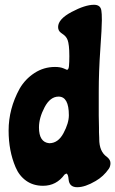

<svg xmlns="http://www.w3.org/2000/svg" viewBox="-20 -763 482 803"><path d="M394 -210 395 -186V-182Q395 -129 427 -107Q442 -95 442 -81Q442 -67 435 -57Q413 -25 380 -6Q336 20 303 20Q270 20 267 -12Q265 -37 257 -37L250 -33Q216 14 160 14Q119 14 89.5 -7Q60 -28 45 -64Q16 -132 16 -217Q16 -308 62 -392Q85 -432 124 -457.5Q163 -483 210 -483Q232 -483 246 -477L260 -471Q267 -471 268.5 -487Q270 -503 270 -528.5Q270 -554 268 -570.5Q266 -587 263 -595Q260 -603 256 -608Q250 -616 236 -625Q223 -634 223 -650Q223 -683 279.5 -713Q336 -743 373 -743Q401 -743 404 -718Q406 -708 406 -678Q406 -648 399.5 -556Q393 -464 393 -380V-280L394 -229ZM186 -164Q223 -164 245.5 -206Q268 -248 268 -281Q268 -359 225 -359Q190 -359 166.5 -314.5Q143 -270 143 -230Q143 -168 186 -164Z"/></svg>

Font: Chicle
Style: Regular
Weight: 400
Designer: Angel Koziupa and Alejandro Paul
Foundry: Angel Koziupa and Alejandro Paul
Version: Version 1.000